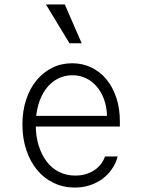

<svg xmlns="http://www.w3.org/2000/svg" viewBox="-20 -835 640 865"><path d="M122 -265H520V-289Q520 -347 504 -395Q488 -443 459.5 -477.5Q431 -512 391.5 -531Q352 -550 305 -550Q256 -550 215 -529.5Q174 -509 144 -472.5Q114 -436 97.5 -385Q81 -334 81 -274Q81 -212 98.5 -159.5Q116 -107 147 -69.5Q178 -32 221.5 -11Q265 10 316 10Q352 10 383.5 0Q415 -10 440.5 -28.5Q466 -47 484 -73Q502 -99 510 -130H453Q439 -90 403 -67Q367 -44 319 -44Q279 -44 246 -60.5Q213 -77 190 -107.5Q167 -138 154 -180Q141 -222 141 -273Q141 -323 153 -364Q165 -405 187 -434.5Q209 -464 239.5 -480Q270 -496 306 -496Q339 -496 366.5 -483Q394 -470 415 -446Q436 -422 448.5 -388Q461 -354 462 -313H122ZM293 -640 187 -815H272L348 -640Z"/></svg>

Font: CommitMonoV143 ExtLt
Style: Regular
Weight: 200
Monospace: yes
Designer: Eigil Nikolajsen
Foundry: Eigil Nikolajsen
Version: Version 1.143